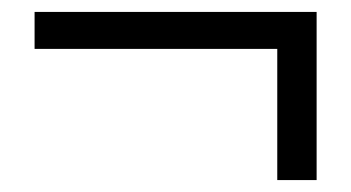

<svg xmlns="http://www.w3.org/2000/svg" viewBox="-20 -419 589 322"><path d="M445 -117H511V-399H38V-337H445Z"/></svg>

Font: Source Han Sans JP Normal
Style: Regular
Weight: 350
Designer: Ryoko NISHIZUKA 西塚涼子 (kana, bopomofo & ideographs); Paul D. Hunt (Latin, Greek & Cyrillic); Sandoll Communications 산돌커뮤니
Foundry: Adobe
Version: Version 2.002;hotconv 1.0.116;makeotfexe 2.5.65601